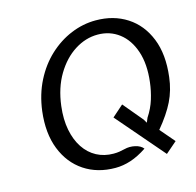

<svg xmlns="http://www.w3.org/2000/svg" viewBox="-109 -856 1006 983"><g transform="rotate(-15 394.0 -364.0)"><path d="M385 14Q290 14 220 -32.5Q150 -79 116.5 -164Q83 -249 97 -364Q108 -450.5 143.5 -520.2Q179 -590 232.2 -639.5Q285.5 -689 349.5 -715.5Q413.5 -742 481 -742Q575.5 -742 646 -696.5Q716.5 -651 750.5 -566.2Q784.5 -481.5 770 -364Q762 -296 734 -239Q706 -182 651 -116L717 -39L657 13L441 -238L501 -291L588 -187L599 -168L609 -192Q636 -232.5 649.5 -276.5Q663 -320.5 668 -364Q679.5 -458 656.5 -526.5Q633.5 -595 585 -632Q536.5 -669 472 -669Q408 -669 349.8 -632Q291.5 -595 250.5 -526.5Q209.5 -458 198 -364Q189.5 -294.5 200.5 -238.2Q211.5 -182 238.2 -141.8Q265 -101.5 305 -80.2Q345 -59 394 -59Q412 -59 425.2 -61.2Q438.5 -63.5 454 -67Q481 -74 510 -67.5Q539 -61 553 -43Q508 -13 466.8 0.5Q425.5 14 385 14Z"/></g></svg>

Font: Expletus Sans
Style: Italic
Weight: 400
Italic angle: -7°
Designer: Jasper de Waard
Foundry: Designtown
Version: Version 7.500